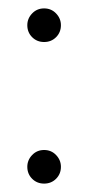

<svg xmlns="http://www.w3.org/2000/svg" viewBox="-20 -425 210 457"><path d="M85 12Q68 12 56.5 0.5Q45 -11 45 -28Q45 -44 56.5 -56Q68 -68 85 -68Q102 -68 113.5 -56Q125 -44 125 -28Q125 -11 113.5 0.5Q102 12 85 12ZM85 -325Q68 -325 56.5 -336.5Q45 -348 45 -365Q45 -381 56.5 -393Q68 -405 85 -405Q102 -405 113.5 -393Q125 -381 125 -365Q125 -348 113.5 -336.5Q102 -325 85 -325Z"/></svg>

Font: Phudu Light
Style: Regular
Weight: 300
Version: Version 1.005;gftools[0.9.23]